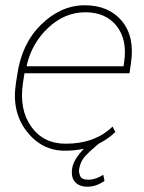

<svg xmlns="http://www.w3.org/2000/svg" viewBox="-20 -558 544 724"><path d="M80.6 -311 81.5 -308.1H445.8L448.2 -324.2Q460.4 -408.2 419.9 -460Q378.9 -511.7 301.8 -511.7Q224.6 -511.7 162.6 -454.1Q100.6 -396.5 80.6 -311ZM311 146Q280.3 146.5 263.7 128.9Q247.1 111.3 252 77.6Q256.8 43.9 296.4 2.9Q262.7 10.3 223.6 10.3Q136.7 9.8 80.1 -63.5Q23.4 -136.7 40 -244.1L44.9 -275.4Q61.5 -393.6 135.7 -465.8Q210 -538.1 299.8 -538.1Q389.6 -538.1 439.5 -479Q488.3 -419.9 474.1 -322.3L468.3 -281.7H72.3L66.4 -244.1Q51.8 -145 97.7 -80.6Q143.6 -16.1 227.5 -16.1Q337.9 -16.1 404.3 -80.6L415 -60.1Q386.7 -33.2 352.1 -16.1Q320.8 9.8 301.3 30.8Q282.2 51.8 278.3 80.6Q276.4 90.8 282.2 105.5Q288.1 120.1 314 119.6Q339.8 119.6 369.6 101.1L374 124.5Q341.8 146 311 146Z"/></svg>

Font: Roboto-ThinItalic
Style: Italic
Weight: 250
Italic angle: -12°
Designer: Google
Version: Version 1.100141; 2013; ttfautohint (v0.94.14-c901) -l 8 -r 